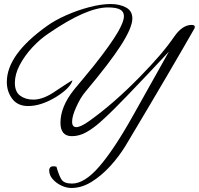

<svg xmlns="http://www.w3.org/2000/svg" viewBox="-20 -682 990 956"><path d="M336 254Q311 254 285.5 242Q260 230 242.5 210Q225 190 225 167Q225 146 246 146Q250 146 253.5 146.5Q257 147 261 148Q273 191 286 211.5Q299 232 339 232Q401 232 474.5 147Q548 62 641 -104L821 -425L717 -314Q653 -246 611 -203Q569 -160 549 -140Q513 -104 478 -73Q443 -42 408.5 -23Q374 -4 338 -4Q281 -4 281 -71Q281 -151 349 -236Q374 -266 399 -296Q424 -326 449 -357Q530 -459 568 -524Q582 -549 589.5 -568Q597 -587 597 -602Q597 -624 578 -634.5Q559 -645 517 -645Q411 -645 224 -517Q180 -488 141 -446Q102 -404 78 -358Q54 -312 54 -269Q54 -225 80.5 -205.5Q107 -186 146 -186Q197 -186 259 -230Q332 -279 341 -282Q331 -245 262 -201Q186 -154 120 -154Q68 -154 41 -190Q14 -226 14 -274Q14 -410 213 -552Q253 -581 309.5 -606Q366 -631 425 -646.5Q484 -662 531 -662Q575 -662 607 -645Q639 -628 639 -590Q639 -544 580 -453Q555 -414 511.5 -357Q468 -300 406 -226Q381 -197 360 -150Q339 -104 339 -76Q339 -49 360 -49Q382 -49 425 -80Q547 -167 676 -299Q790 -415 847 -499Q888 -558 934 -558Q950 -558 950 -548Q950 -546 949.5 -544Q949 -542 948 -540Q895 -447 809.5 -301Q724 -155 605 44Q572 98 528 146Q484 194 435 224Q386 254 336 254Z"/></svg>

Font: Alex Brush
Style: Regular
Weight: 400
Designer: Robert E. Leuschke
Foundry: Robert E. Leuschke
Version: Version 1.111; ttfautohint (v1.8.4.7-5d5b)